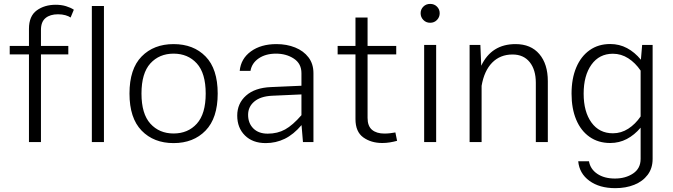

<svg xmlns="http://www.w3.org/2000/svg" viewBox="-20 -728 3448 984"><path d="M29.8 -449.2V-492.7H128.4V-580.1Q128.4 -645.5 168.2 -674.6Q208 -703.6 265.6 -703.6Q294.4 -703.6 318.4 -696.3Q342.3 -689 358.4 -678.2L341.8 -638.2Q332.5 -645 315.7 -649.9Q298.8 -654.8 277.3 -654.8Q236.8 -654.8 213.4 -635.5Q189.9 -616.2 189.9 -574.7V-492.7H330.1V-449.2H189.9V0H128.4V-449.2Z M512.7 0H450.7V-697.3H512.7Z M869.6 -502Q971.7 -502 1033.7 -438.5Q1095.7 -375 1095.7 -248.5Q1095.7 -122.6 1033.4 -58.6Q971.2 5.4 869.6 5.4Q768.1 5.4 705.8 -58.6Q643.6 -122.6 643.6 -248.5Q643.6 -375 705.8 -438.5Q768.1 -502 869.6 -502ZM869.6 -453.1Q796.4 -453.1 750.7 -403.1Q705.1 -353 705.1 -248.5Q705.1 -144.5 750.7 -94.2Q796.4 -43.9 869.6 -43.9Q943.4 -43.9 988.8 -94.2Q1034.2 -144.5 1034.2 -248.5Q1034.2 -353 988.5 -403.1Q942.9 -453.1 869.6 -453.1Z M1586.4 -353V0H1532.7L1525.4 -86.9Q1484.9 -39.1 1439.5 -16.8Q1394 5.4 1341.8 5.4Q1274.9 5.4 1235.4 -33.7Q1195.8 -72.8 1195.8 -135.7Q1195.8 -197.8 1241 -238Q1286.1 -278.3 1368.7 -281.7L1524.9 -288.6V-353Q1524.9 -401.9 1486.1 -427.5Q1447.3 -453.1 1394.5 -453.1Q1341.8 -453.1 1306.2 -429Q1270.5 -404.8 1263.7 -364.7H1208.5Q1214.4 -427.2 1265.9 -464.6Q1317.4 -502 1397 -502Q1449.7 -502 1492.7 -484.6Q1535.6 -467.3 1561 -434.1Q1586.4 -400.9 1586.4 -353ZM1251.5 -139.6Q1251.5 -96.7 1278.3 -69.8Q1305.2 -43 1352.1 -43Q1402.3 -43 1441.4 -64.7Q1480.5 -86.4 1524.9 -137.7V-244.1L1374 -237.3Q1314.9 -234.4 1283.2 -207.5Q1251.5 -180.7 1251.5 -139.6Z M2006.3 -49.3 2015.1 -6.3Q1997.6 -1.5 1978.3 1.7Q1959 4.9 1939.5 4.9Q1881.8 4.9 1841.8 -23.9Q1801.8 -52.7 1801.8 -117.7V-449.2H1710.4V-492.7H1801.8V-638.2H1863.8V-492.7H2010.7V-449.2H1863.8V-123.5Q1863.8 -82 1886.7 -62.7Q1909.7 -43.5 1950.2 -43.5Q1965.3 -43.5 1981 -45.4Q1996.6 -47.4 2006.3 -49.3Z M2135.7 -660.2Q2135.7 -680.2 2149.7 -694.1Q2163.6 -708 2184.6 -708Q2205.6 -708 2219.5 -694.1Q2233.4 -680.2 2233.4 -660.2Q2233.4 -640.1 2219.5 -625.7Q2205.6 -611.3 2184.6 -611.3Q2163.6 -611.3 2149.7 -625.7Q2135.7 -640.1 2135.7 -660.2ZM2153.8 -497.6H2215.3V0H2153.8Z M2448.2 0H2386.7V-497.6H2441.9L2446.3 -391.1Q2499 -502 2622.1 -502Q2700.7 -502 2744.1 -450.9Q2787.6 -399.9 2787.6 -312V0H2726.1V-303.7Q2726.1 -370.6 2694.6 -409.7Q2663.1 -448.7 2606.9 -448.7Q2543.5 -448.7 2502.4 -407Q2461.4 -365.2 2448.2 -288.1Z M2909.2 -248Q2909.2 -325.2 2933.3 -382.3Q2957.5 -439.5 3002 -470.9Q3046.4 -502.4 3107.4 -502.4Q3154.3 -502.4 3193.6 -481.4Q3232.9 -460.4 3264.6 -421.9L3271 -497.6H3324.7V86.4Q3324.7 134.3 3299.3 168Q3273.9 201.7 3230.7 219Q3187.5 236.3 3133.3 236.3Q3052.2 236.3 3000.7 198.7Q2949.2 161.1 2943.4 98.6H2998.5Q3005.4 138.7 3041 162.8Q3076.7 187 3131.3 187Q3186 187 3224.6 161.1Q3263.2 135.3 3263.2 86.4V-73.7Q3231.4 -36.1 3192.4 -15.6Q3153.3 4.9 3107.4 4.9Q3046.4 4.9 3001.7 -26.4Q2957 -57.6 2933.1 -114.5Q2909.2 -171.4 2909.2 -248ZM2971.2 -248Q2971.2 -155.3 3011.2 -100.1Q3051.3 -44.9 3121.1 -44.9Q3163.6 -44.9 3200 -68.4Q3236.3 -91.8 3263.2 -131.3V-366.2Q3236.3 -405.8 3200 -429.2Q3163.6 -452.6 3121.1 -452.6Q3051.3 -452.6 3011.2 -396.7Q2971.2 -340.8 2971.2 -248Z"/></svg>

Font: Estedad-FD Light
Style: Regular
Weight: 300
Designer: Amin Abedi
Version: Version 7.3